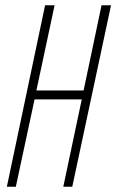

<svg xmlns="http://www.w3.org/2000/svg" viewBox="-20 -708 441 728"><path d="M6 0 151 -688H187L118 -365H297L365 -688H401L254 0H220L290 -331H111L40 0Z"/></svg>

Font: Saira Ultra Condensed Thin
Style: Italic
Weight: 100
Width: 1
Italic angle: -12°
Designer: Hector Gatti with collaboration of the Omnibus-Type team
Foundry: Omnibus-Type
Version: Version 1.001; ttfautohint (v1.8)